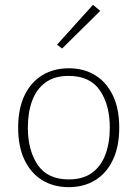

<svg xmlns="http://www.w3.org/2000/svg" viewBox="-20 -763 566 793"><path d="M264 10Q201.5 10 154.5 -18.8Q107.5 -47.5 81.2 -102.5Q55 -157.5 55 -236Q55 -314 81.2 -368.8Q107.5 -423.5 154.5 -452.2Q201.5 -481 264 -481Q326.5 -481 373.2 -452.2Q420 -423.5 446.2 -368.8Q472.5 -314 472.5 -236Q472.5 -157.5 446.2 -102.5Q420 -47.5 373.2 -18.8Q326.5 10 264 10ZM264 -22Q322.5 -22 360 -49.2Q397.5 -76.5 415.5 -125Q433.5 -173.5 433.5 -236Q433.5 -330 392.5 -389.8Q351.5 -449.5 263.5 -449.5Q205 -449.5 167.8 -422.2Q130.5 -395 112.8 -346.8Q95 -298.5 95 -236Q95 -142 135.8 -82Q176.5 -22 264 -22ZM236.5 -562.5 215.5 -578.5 364 -743 394 -718Z"/></svg>

Font: Karla ExtraLight
Style: Regular
Weight: 250
Designer: Jonathan Pinhorn
Version: Version 2.004;gftools[0.9.33]